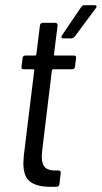

<svg xmlns="http://www.w3.org/2000/svg" viewBox="-20 -720 392 740"><path d="M258 -453H185Q182 -453 180 -449L143 -143Q141 -125 141 -118Q141 -86 154.5 -74Q168 -62 196 -63H206Q210 -63 212.5 -60Q215 -57 214 -53L209 -10Q207 0 198 0H174Q123 0 96.5 -19.5Q70 -39 70 -92Q70 -100 72 -122L112 -449Q113 -450 112 -451.5Q111 -453 109 -453H71Q61 -453 63 -463L67 -496Q67 -500 70 -503Q73 -506 78 -506H115Q117 -506 118.5 -507Q120 -508 120 -510L134 -622Q134 -626 137 -629Q140 -632 145 -632H193Q202 -632 202 -622L188 -510Q188 -506 191 -506H265Q275 -506 273 -496L269 -463Q269 -459 266 -456Q263 -453 258 -453ZM219 -584 293 -693Q298 -700 305 -700H345Q351 -700 352 -696.5Q353 -693 349 -688L268 -579Q261 -572 255 -572H224Q219 -572 217 -575.5Q215 -579 219 -584Z"/></svg>

Font: Barlow Condensed
Style: Italic
Weight: 400
Width: 3
Italic angle: -7°
Designer: Jeremy Tribby
Foundry: Tribby Type
Version: Version 1.408